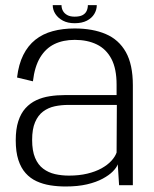

<svg xmlns="http://www.w3.org/2000/svg" viewBox="-20 -706 588 732"><path d="M230 5Q276.5 5 311.8 -3.2Q347 -11.5 371.5 -24.8Q396 -38 410.2 -52.5Q424.5 -67 429 -79.5L434 0H486.5V-381Q486.5 -460 459.8 -507.5Q433 -555 383.2 -576.2Q333.5 -597.5 264.5 -597.5Q219 -597.5 181 -587.2Q143 -577 114.8 -554.5Q86.5 -532 68.8 -496.5Q51 -461 45 -410.5L105.5 -396Q112 -452 133 -486.8Q154 -521.5 187.2 -537.8Q220.5 -554 265 -554Q313.5 -554 349.2 -536.5Q385 -519 404.8 -481.5Q424.5 -444 424.5 -383.5V-343.5H227Q197.5 -343.5 169.8 -339.2Q142 -335 118.5 -324Q95 -313 77.2 -293.5Q59.5 -274 49.8 -244Q40 -214 40 -171Q40 -127 50 -96.2Q60 -65.5 77.8 -45.8Q95.5 -26 119.5 -15Q143.5 -4 171.5 0.5Q199.5 5 230 5ZM243 -36.5Q215 -36.5 189.8 -42.2Q164.5 -48 144.8 -62.8Q125 -77.5 113.8 -104.2Q102.5 -131 102.5 -172.5Q102.5 -214 113.8 -240.2Q125 -266.5 144.5 -281Q164 -295.5 188.8 -300.8Q213.5 -306 240.5 -306H425.5L424.5 -124.5Q419 -108.5 404.5 -92.8Q390 -77 367 -64.2Q344 -51.5 312.8 -44Q281.5 -36.5 243 -36.5ZM264.5 -617.5Q292.5 -617.5 311.2 -627.2Q330 -637 339.5 -652.8Q349 -668.5 349 -686.5H315Q315 -675 310.5 -664.8Q306 -654.5 295 -648.5Q284 -642.5 264.5 -642.5Q247 -642.5 236 -648.8Q225 -655 219.8 -664.8Q214.5 -674.5 214.5 -686.5H181Q181 -668.5 191.2 -652.8Q201.5 -637 220 -627.2Q238.5 -617.5 264.5 -617.5Z"/></svg>

Font: Anybody Light
Style: Regular
Weight: 300
Designer: Tyler Finck
Foundry: Etcetera Type Company
Version: Version 1.111; ttfautohint (v1.8.4)